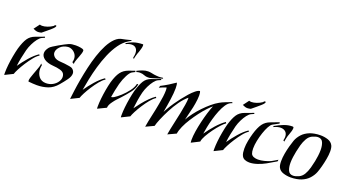

<svg xmlns="http://www.w3.org/2000/svg" viewBox="-54 -1223 3185 1767"><g transform="rotate(20 1539.0 -339.0)"><path d="M169 -468Q157 -468 145.5 -471.5Q134 -475 120 -482L162 -538Q170 -534 184 -534Q206 -534 234 -543.5Q262 -553 285 -569Q293 -582 303 -582Q309 -582 309 -576Q309 -572 303 -563Q297 -554 280.5 -539.5Q264 -525 245.5 -509.5Q227 -494 214 -483.5Q201 -473 201 -473Q192 -471 184.5 -469.5Q177 -468 169 -468ZM12 10Q11 5 11 -1.5Q11 -8 11 -15Q11 -46 15.5 -89Q20 -132 28.5 -178Q37 -224 47 -262Q67 -330 91 -366Q115 -402 160 -418Q165 -420 178.5 -424.5Q192 -429 207 -435Q222 -441 233 -445Q244 -449 244 -449L248 -440L221 -428Q203 -420 184 -395.5Q165 -371 149 -338.5Q133 -306 124 -273Q114 -233 105 -189.5Q96 -146 92 -108Q124 -155 166.5 -203.5Q209 -252 250 -279L257 -269Q232 -254 205.5 -221Q179 -188 154.5 -150Q130 -112 113 -79Q96 -46 91 -29Z M325 -4Q306 -4 285.5 -5.5Q265 -7 244 -9L241 -13Q239 -26 245.5 -46.5Q252 -67 260 -89Q263 -97 269 -113.5Q275 -130 281 -146.5Q287 -163 289 -169Q292 -179 294 -187Q296 -195 296 -205L307 -193Q305 -184 304 -174.5Q303 -165 303 -156Q303 -113 327.5 -81.5Q352 -50 398 -50Q433 -50 461.5 -65.5Q490 -81 507 -105.5Q524 -130 524 -155Q524 -167 519 -180Q510 -203 476.5 -212Q443 -221 408 -223Q347 -228 316.5 -251Q286 -274 286 -305Q286 -333 311 -364Q318 -373 339 -386.5Q360 -400 386 -415Q412 -430 436 -442.5Q460 -455 472 -460Q485 -466 502.5 -468.5Q520 -471 539 -471Q566 -471 589 -466.5Q612 -462 615 -457L619 -453Q621 -440 615.5 -422.5Q610 -405 602 -383Q598 -372 593.5 -361Q589 -350 586 -340Q579 -323 579 -304L561 -315Q566 -333 566 -346Q566 -374 552 -394Q538 -414 517 -424.5Q496 -435 475 -433Q430 -428 402.5 -400Q375 -372 375 -343Q375 -320 395.5 -301.5Q416 -283 462 -281Q474 -281 499 -278Q524 -275 547 -271Q570 -267 577 -261Q601 -243 601 -217Q601 -189 576.5 -155Q552 -121 522 -86Q482 -38 432 -21Q382 -4 325 -4Z M657 10Q661 -22 667.5 -73Q674 -124 685 -186Q696 -248 711 -314Q726 -380 746.5 -442Q767 -504 793.5 -554.5Q820 -605 852.5 -636.5Q885 -668 925 -673Q932 -674 951 -678.5Q970 -683 987 -687.5Q1004 -692 1004 -692L1005 -685L981 -671Q935 -644 899 -593.5Q863 -543 836 -479.5Q809 -416 789.5 -348Q770 -280 757.5 -217.5Q745 -155 737 -108Q769 -155 811.5 -203.5Q854 -252 895 -279L903 -269Q878 -254 851 -221Q824 -188 799.5 -150Q775 -112 758 -79Q741 -46 736 -29ZM1084 -535 1073 -546Q1079 -570 1079 -588Q1079 -620 1063.5 -637Q1048 -654 1021 -654Q997 -654 965 -639L960 -647Q993 -666 1017.5 -675Q1042 -684 1065 -687.5Q1088 -691 1116 -692L1119 -689Q1120 -687 1120 -680Q1120 -667 1115 -649Q1110 -631 1104 -613Q1100 -602 1096 -591.5Q1092 -581 1090 -571Q1087 -561 1085 -552.5Q1083 -544 1084 -535Z M1278 -422Q1246 -419 1225 -428Q1204 -437 1178 -437Q1163 -437 1145 -431L1142 -442Q1166 -454 1193.5 -464Q1221 -474 1246 -474Q1262 -474 1277 -471Q1292 -468 1308 -465Q1319 -464 1330 -462.5Q1341 -461 1353 -461Q1362 -461 1372.5 -462Q1383 -463 1394 -465L1398 -458Q1398 -458 1382.5 -453Q1367 -448 1345 -441Q1323 -434 1304 -428.5Q1285 -423 1278 -422ZM1154 10Q1153 5 1153 -2Q1153 -9 1153 -17Q1153 -47 1157.5 -90Q1162 -133 1170 -178.5Q1178 -224 1188 -262Q1208 -330 1230.5 -366Q1253 -402 1298 -418Q1303 -420 1316.5 -424.5Q1330 -429 1345 -435Q1360 -441 1371 -445Q1382 -449 1382 -449L1386 -440L1359 -428Q1341 -420 1322 -395.5Q1303 -371 1287 -338.5Q1271 -306 1262 -273Q1252 -233 1245 -189.5Q1238 -146 1234 -108Q1256 -139 1282 -171.5Q1308 -204 1336.5 -232.5Q1365 -261 1392 -279L1400 -269Q1375 -254 1348 -221Q1321 -188 1296.5 -150Q1272 -112 1255 -79Q1238 -46 1233 -29ZM921 10Q920 5 920 -2Q920 -9 920 -17Q920 -47 924.5 -90Q929 -133 937 -178.5Q945 -224 955 -262Q975 -331 1001.5 -366.5Q1028 -402 1073 -418Q1083 -421 1100 -427.5Q1117 -434 1133 -439L1137 -428L1108 -413Q1090 -403 1069 -363Q1048 -323 1034 -273Q1026 -241 1018.5 -206Q1011 -171 1006 -138Q1006 -136 1009 -136Q1014 -136 1023 -140Q1032 -144 1033 -145Q1044 -152 1059.5 -163.5Q1075 -175 1091 -190Q1124 -220 1152.5 -257.5Q1181 -295 1188 -329Q1188 -331 1194.5 -330.5Q1201 -330 1201 -330Q1194 -286 1162 -245Q1130 -204 1095 -166Q1079 -149 1062.5 -131.5Q1046 -114 1032 -94Q1019 -77 1011.5 -61Q1004 -45 1004 -30Z M1394 14Q1403 -42 1417.5 -105.5Q1432 -169 1442 -226Q1450 -267 1454.5 -303Q1459 -339 1459 -364Q1459 -381 1456 -393Q1456 -393 1443.5 -388.5Q1431 -384 1415.5 -378Q1400 -372 1389 -366L1395 -386Q1427 -402 1465.5 -425.5Q1504 -449 1529 -467Q1537 -454 1537 -414Q1537 -368 1527.5 -301.5Q1518 -235 1506 -172Q1514 -188 1523.5 -203.5Q1533 -219 1542 -235Q1550 -248 1568.5 -275Q1587 -302 1612 -334.5Q1637 -367 1663.5 -397Q1690 -427 1714.5 -446.5Q1739 -466 1756 -467Q1763 -454 1763 -426Q1763 -410 1761 -388.5Q1759 -367 1755 -344Q1749 -305 1737 -260.5Q1725 -216 1716 -173Q1734 -206 1762 -243Q1790 -280 1823.5 -315Q1857 -350 1891.5 -379Q1926 -408 1957 -425Q1981 -439 2012.5 -451Q2044 -463 2070 -473L2074 -464L2059 -458Q2036 -448 2016 -418Q1996 -388 1979.5 -347Q1963 -306 1950.5 -261.5Q1938 -217 1930 -176.5Q1922 -136 1918 -109Q1950 -156 1993 -204.5Q2036 -253 2077 -281L2084 -270Q2067 -259 2040.5 -230Q2014 -201 1987 -164Q1960 -127 1940 -91.5Q1920 -56 1917 -31L1838 9Q1837 3 1836.5 -4.5Q1836 -12 1836 -19Q1836 -55 1843.5 -103Q1851 -151 1863 -202Q1875 -253 1889 -298.5Q1903 -344 1916 -375Q1896 -359 1868.5 -329.5Q1841 -300 1812 -261.5Q1783 -223 1756.5 -181.5Q1730 -140 1712 -99.5Q1694 -59 1689 -26L1609 11Q1618 -43 1631.5 -102Q1645 -161 1656 -216Q1665 -260 1671.5 -301Q1678 -342 1678 -361Q1678 -371 1677 -373Q1640 -343 1606 -295Q1572 -247 1544.5 -193.5Q1517 -140 1498 -94.5Q1479 -49 1473 -23Z M2219 -468Q2207 -468 2195.5 -471.5Q2184 -475 2170 -482L2212 -538Q2220 -534 2234 -534Q2256 -534 2284 -543.5Q2312 -553 2335 -569Q2343 -582 2353 -582Q2359 -582 2359 -576Q2359 -572 2353 -563Q2347 -554 2330.5 -539.5Q2314 -525 2295.5 -509.5Q2277 -494 2264 -483.5Q2251 -473 2251 -473Q2242 -471 2234.5 -469.5Q2227 -468 2219 -468ZM2062 10Q2061 5 2061 -1.5Q2061 -8 2061 -15Q2061 -46 2065.5 -89Q2070 -132 2078.5 -178Q2087 -224 2097 -262Q2117 -330 2141 -366Q2165 -402 2210 -418Q2215 -420 2228.5 -424.5Q2242 -429 2257 -435Q2272 -441 2283 -445Q2294 -449 2294 -449L2298 -440L2271 -428Q2253 -420 2234 -395.5Q2215 -371 2199 -338.5Q2183 -306 2174 -273Q2164 -233 2155 -189.5Q2146 -146 2142 -108Q2174 -155 2216.5 -203.5Q2259 -252 2300 -279L2307 -269Q2282 -254 2255.5 -221Q2229 -188 2204.5 -150Q2180 -112 2163 -79Q2146 -46 2141 -29Z M2644 -295 2632 -303Q2634 -313 2635.5 -321.5Q2637 -330 2637 -338Q2637 -370 2618.5 -387Q2600 -404 2570 -404Q2542 -404 2505 -387L2500 -395Q2547 -422 2587.5 -437Q2628 -452 2665 -452H2669Q2680 -452 2680 -440Q2680 -427 2675 -409.5Q2670 -392 2663 -373Q2659 -363 2656 -353.5Q2653 -344 2651 -334Q2649 -323 2646.5 -313Q2644 -303 2644 -295ZM2406 -4Q2381 -4 2361 -12.5Q2341 -21 2332 -40Q2325 -54 2322.5 -72Q2320 -90 2320 -110Q2320 -147 2328 -187.5Q2336 -228 2346 -262Q2366 -330 2392 -366Q2418 -402 2464 -418Q2471 -420 2486 -426Q2501 -432 2517.5 -438.5Q2534 -445 2545 -448L2546 -436L2487 -404Q2472 -396 2456 -366.5Q2440 -337 2426.5 -297Q2413 -257 2404.5 -215Q2396 -173 2396 -138Q2396 -122 2398 -109.5Q2400 -97 2404 -87Q2412 -71 2430.5 -64Q2449 -57 2472 -57Q2501 -57 2533.5 -65.5Q2566 -74 2591 -85Q2598 -89 2612.5 -97Q2627 -105 2639 -112.5Q2651 -120 2651 -120L2648 -103L2559 -51Q2525 -32 2483.5 -18Q2442 -4 2406 -4Z M2811 -5Q2773 -5 2737.5 -16.5Q2702 -28 2688 -57Q2678 -78 2678 -116Q2678 -151 2685 -191Q2692 -231 2702.5 -269Q2713 -307 2722 -332Q2735 -367 2763 -398Q2791 -429 2837 -447Q2854 -454 2881.5 -459Q2909 -464 2938 -464Q2977 -464 3012 -452.5Q3047 -441 3062 -411Q3072 -391 3072 -354Q3072 -320 3064.5 -279Q3057 -238 3047 -200.5Q3037 -163 3027 -137Q3014 -103 2986 -71.5Q2958 -40 2912 -22Q2895 -15 2867.5 -10Q2840 -5 2811 -5ZM2826 -28Q2849 -28 2882 -43Q2911 -57 2928.5 -88Q2946 -119 2956 -156Q2966 -193 2972 -223Q2977 -248 2981 -278Q2985 -308 2985 -337Q2985 -379 2972 -409.5Q2959 -440 2923 -440Q2901 -440 2868 -425Q2840 -412 2822 -380.5Q2804 -349 2794 -312.5Q2784 -276 2778 -246Q2773 -221 2768.5 -190.5Q2764 -160 2764 -131Q2764 -89 2777 -58.5Q2790 -28 2826 -28Z"/></g></svg>

Font: Kings
Style: Regular
Weight: 400
Designer: Robert E. Leuschke
Foundry: Robert E. Leuschke
Version: Version 1.010; ttfautohint (v1.8.3)